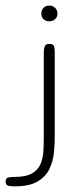

<svg xmlns="http://www.w3.org/2000/svg" viewBox="-20 -535 276 685"><path d="M32.2 129.9Q19.5 129.9 9.8 127.7Q0 125.5 0 112.8Q0 100.1 9.8 98.1Q19.5 96.2 32.2 96.2Q72.8 96.2 94.2 83.7Q115.7 71.3 124.5 50.5Q133.3 29.8 134.8 4.6Q136.2 -20.5 136.2 -45.9V-348.6Q136.2 -361.3 139.9 -369.9Q143.6 -378.4 156.2 -378.4Q170.4 -378.4 172.9 -369.9Q175.3 -361.3 175.3 -348.6V-45.9Q175.3 -20.5 172.4 9.8Q169.4 40 156.5 67.4Q143.6 94.7 114.3 112.3Q85 129.9 32.2 129.9ZM155.8 -459Q143.1 -459 135.3 -466.6Q127.4 -474.1 127.4 -486.3Q127.4 -499 135.3 -507.1Q143.1 -515.1 155.8 -515.1Q168 -515.1 176.5 -507.1Q185.1 -499 185.1 -486.3Q185.1 -474.1 176.5 -466.6Q168 -459 155.8 -459Z"/></svg>

Font: Gruppo
Style: Regular
Weight: 400
Designer: Vernon Adams
Foundry: Vernon Adams
Version: Version 1.001; ttfautohint (v1.8.4.7-5d5b);gftools[0.9.28]